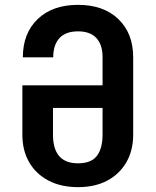

<svg xmlns="http://www.w3.org/2000/svg" viewBox="-20 -760 640 790"><path d="M301 10Q231 10 179.5 -17Q128 -44 100 -92.5Q72 -141 72 -206V-409H402V-525Q402 -576 376.5 -603.5Q351 -631 301 -631Q250 -631 224.5 -603Q199 -575 199 -524H74Q74 -623 135 -681.5Q196 -740 301 -740Q406 -740 467 -681.5Q528 -623 528 -524V-206Q528 -141 500 -92.5Q472 -44 421.5 -17Q371 10 301 10ZM301 -88Q355 -88 378.5 -118.5Q402 -149 402 -206V-316H198V-206Q198 -88 301 -88Z"/></svg>

Font: Tiny
Style: Bold
Weight: 700
Monospace: yes
Designer: Philipp Nurullin, Konstantin Bulenkov
Foundry: JetBrains
Version: Version 2.251; ttfautohint (v1.8.4.7-5d5b)